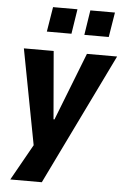

<svg xmlns="http://www.w3.org/2000/svg" viewBox="-60 -772 649 995"><g transform="rotate(5 264.0 -274.5)"><path d="M32 180 141 -14 147 44 43 -503H198L228 -150H233L371 -503H528L196 180ZM349 -600 369 -729H497L476 -600ZM154 -600 175 -729H302L282 -600Z"/></g></svg>

Font: Nunito Sans 7pt Condensed ExtraBold
Style: Italic
Weight: 800
Width: 3
Italic angle: -9°
Designer: Vernon Adams
Foundry: Vernon Adams
Version: Version 3.101;gftools[0.9.27]